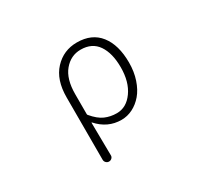

<svg xmlns="http://www.w3.org/2000/svg" viewBox="-147 -772 1294 1201"><g transform="rotate(-30 500.0 -172.0)"><path d="M295.9 170.9V-279.3Q295.9 -405.3 360.8 -475.1Q425.8 -544.9 522.5 -544.9Q629.9 -544.9 686.5 -472.7Q743.2 -400.4 743.2 -273.4Q743.2 -207 724.6 -151.9Q706.1 -96.7 675.3 -60.5Q644.5 -24.4 605.5 -4.9Q566.4 14.6 524.4 14.6Q424.8 14.6 354.5 -64.5Q353.5 -65.4 352.5 -64.9Q351.6 -64.5 351.6 -63.5Q353.5 62.5 354.5 170.9Q355.5 183.6 346.7 192.4Q337.9 201.2 325.7 201.2Q313.5 201.2 304.7 192.4Q295.9 183.6 295.9 170.9ZM519.5 -36.1Q588.9 -36.1 636.2 -102.1Q683.6 -168 683.6 -273.4Q683.6 -375 643.1 -434.6Q602.5 -494.1 520.5 -494.1Q449.2 -494.1 400.9 -436.5Q352.5 -378.9 352.5 -269.5V-126Q352.5 -121.1 355.5 -118.2Q395.5 -70.3 434.6 -53.2Q473.6 -36.1 519.5 -36.1Z"/></g></svg>

Font: Gen Jyuu Gothic L Monospace Light
Style: Regular
Weight: 300
Designer: [Source Han Sans]
Ryoko NISHIZUKA  (kana & ideographs); Paul D. Hunt (Latin, Greek & Cyrillic); Wenlong ZHANG  (bopomofo
Version: Version 1.002.20150607